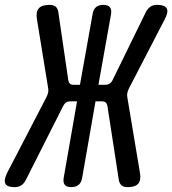

<svg xmlns="http://www.w3.org/2000/svg" viewBox="-75 -760 709 790"><path d="M31 -19Q24 -5 12.5 2.5Q1 10 -15 10Q-46 10 -53 -4.5Q-60 -19 -46 -48L116 -360Q121 -370 123 -379Q125 -388 123 -398L77 -681Q72 -711 84.5 -725.5Q97 -740 129 -740Q145 -740 154 -732.5Q163 -725 165 -710L206 -430Q208 -420 213 -415.5Q218 -411 228 -411H254L306 -702Q309 -721 320 -730.5Q331 -740 350 -740Q369 -740 377 -730.5Q385 -721 382 -702L330 -411H358Q368 -411 375.5 -415.5Q383 -420 388 -430L525 -710Q533 -725 544 -732.5Q555 -740 571 -740Q603 -740 611 -725.5Q619 -711 603 -681L456 -397Q451 -387 449 -378Q447 -369 449 -359L501 -48Q506 -19 494 -4.5Q482 10 450 10Q434 10 425.5 3Q417 -4 414 -19L367 -324Q365 -334 359.5 -338.5Q354 -343 344 -343H318L263 -28Q260 -9 248.5 0.5Q237 10 218 10Q199 10 191.5 0.5Q184 -9 187 -28L242 -343H214Q204 -343 197 -338.5Q190 -334 185 -324Z"/></svg>

Font: Maple Mono Normal NL
Style: Italic
Weight: 400
Italic angle: -10°
Monospace: yes
Designer: subframe7536
Version: Version 7.000